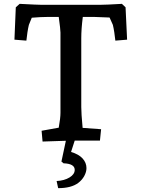

<svg xmlns="http://www.w3.org/2000/svg" viewBox="-20 -730 735 997"><path d="M196 -51 285 -67Q294 -117 294 -144V-561Q294 -577 285 -642H226Q193 -642 145 -638L130 -601Q126 -585 122.5 -562Q119 -539 117 -519L55 -524L62 -692L82 -710Q177 -705 196 -705H499Q528 -705 613 -710L632 -692L640 -524L579 -519Q577 -539 573.5 -562Q570 -585 566 -601L549 -639Q480 -642 471 -642H410Q402 -580 402 -531V-174Q402 -141 409 -66L505 -59L499 0H368L349 59Q389 71 409 93Q429 115 429 143Q429 163 417.5 184Q406 205 386 220Q350 247 282 247L274 210Q314 208 341 191.5Q368 175 368 152Q368 120 310 118L299 109L322 1L201 5Z"/></svg>

Font: Andada Pro SemiBold
Style: Regular
Weight: 600
Designer: Carolina Giovagnoli
Foundry: Huerta Tipografica
Version: Version 3.005